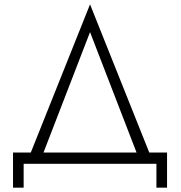

<svg xmlns="http://www.w3.org/2000/svg" viewBox="-20 -755 835 885"><path d="M395 -607 621 -22H680L395 -735L110 -22H169ZM701 0V110H750V-52H40V110H89V0Z"/></svg>

Font: Jost Light
Style: Regular
Weight: 300
Version: Version 3.710